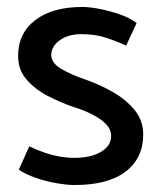

<svg xmlns="http://www.w3.org/2000/svg" viewBox="-20 -518 461 551"><path d="M34 -31Q55 -17 84.5 -7Q114 3 144 8Q174 13 194 13Q290 13 340.5 -25.5Q391 -64 391 -132Q391 -172 366.5 -202Q342 -232 304.5 -253.5Q267 -275 227 -289Q183 -304 155.5 -320.5Q128 -337 127 -359Q127 -385 151.5 -402.5Q176 -420 214 -420Q253 -420 283.5 -410Q314 -400 342 -387L372 -452Q352 -467 323 -477Q294 -487 265.5 -492.5Q237 -498 216 -498Q131 -498 81.5 -460.5Q32 -423 32 -357Q32 -318 56 -290Q80 -262 116.5 -243Q153 -224 191 -211Q223 -201 247 -188.5Q271 -176 285 -161Q299 -146 299 -127Q299 -109 286 -95Q273 -81 249.5 -73Q226 -65 194 -65Q172 -65 150 -69Q128 -73 106.5 -80.5Q85 -88 64 -98Z"/></svg>

Font: Catamaran Medium
Style: Regular
Weight: 500
Designer: Pria Ravichandran
Version: Version 2.000